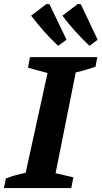

<svg xmlns="http://www.w3.org/2000/svg" viewBox="-32 -961 519 981"><path d="M-12 0 -2 -49Q23 -59 48.5 -66Q74 -73 99 -78L211 -588L111 -615L121 -669H465L456 -620Q427 -610 402.5 -603Q378 -596 355 -591L252 -76L343 -55L332 0ZM265 -727Q222 -767 189.5 -804.5Q157 -842 127 -881L206 -941L221 -939L308 -758ZM425 -727Q382 -768 349 -805Q316 -842 287 -881L366 -941L381 -939L467 -758Z"/></svg>

Font: Piazzolla Thin ExtraBold
Style: Italic
Weight: 800
Italic angle: -11.3°
Version: Version 2.005